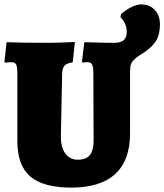

<svg xmlns="http://www.w3.org/2000/svg" viewBox="-20 -842 748 874"><path d="M59 -199V-505Q59 -538 53.5 -548.5Q48 -559 31 -559Q22 -559 13.5 -558Q5 -557 2 -557L0 -561L10 -650Q27 -649 76.5 -648Q126 -647 187 -647Q224 -647 265 -648.5Q306 -650 321 -651L311 -558Q285 -555 274.5 -544Q264 -533 263 -509L257 -220Q257 -171 277.5 -143Q298 -115 334 -115Q372 -115 389 -136Q406 -157 406 -203L405 -505Q405 -536 399.5 -547.5Q394 -559 379 -559Q371 -559 364.5 -558Q358 -557 356 -557L353 -561L364 -650Q379 -650 419.5 -648.5Q460 -647 500 -647Q530 -647 543.5 -659.5Q557 -672 557 -698Q557 -716 549.5 -733.5Q542 -751 528 -764L531 -778Q554 -798 579 -810Q604 -822 623 -822Q661 -822 684.5 -797Q708 -772 708 -731Q708 -686 691.5 -658Q675 -630 637 -604Q607 -586 593.5 -573.5Q580 -561 576 -549Q572 -537 572 -516V-234Q572 -112 504.5 -50Q437 12 305 12Q177 12 118 -38.5Q59 -89 59 -199Z"/></svg>

Font: Alegreya SC Black
Style: Regular
Weight: 900
Designer: Juan Pablo del Peral
Foundry: Huerta Tipografica
Version: Version 2.007; ttfautohint (v1.6)